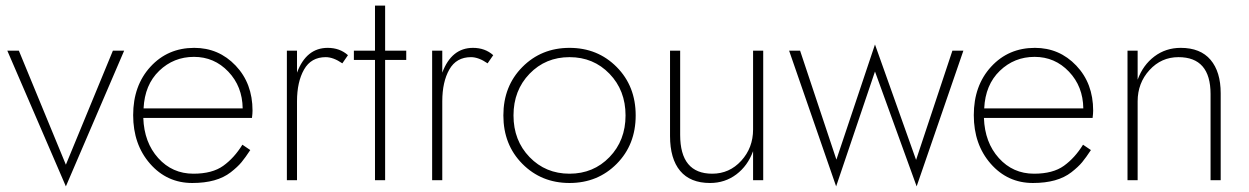

<svg xmlns="http://www.w3.org/2000/svg" viewBox="-20 -640 4437 682"><path d="M6 -460H47L214 -55L381 -460H421L214 22Z M453 -231Q453 -336 514.5 -403Q576 -470 670 -470Q757 -470 817 -407Q877 -344 877 -247Q877 -237 875 -221H489Q492 -134 542 -78.5Q592 -23 667 -23Q734 -23 773 -51Q812 -79 841 -126L869 -107Q852 -81 838 -64Q824 -47 799.5 -28Q775 -9 741 0.5Q707 10 663 10Q573 10 513 -58.5Q453 -127 453 -231ZM842 -255Q841 -333 791 -385.5Q741 -438 669 -438Q597 -438 545.5 -388.5Q494 -339 490 -255Z M1196 -415Q1164 -437 1137 -437Q1085 -437 1060 -393Q1035 -349 1035 -280V0H999V-460H1035V-382Q1068 -470 1144 -470Q1187 -470 1216 -444Z M1312 -620H1348V-460H1423V-427H1348V0H1312V-427H1237V-460H1312Z M1712 -415Q1680 -437 1653 -437Q1601 -437 1576 -393Q1551 -349 1551 -280V0H1515V-460H1551V-382Q1584 -470 1660 -470Q1703 -470 1732 -444Z M1861 -378Q1804 -319 1804 -230Q1804 -141 1861 -82Q1918 -23 2003 -23Q2088 -23 2145 -82Q2202 -141 2202 -230Q2202 -319 2145 -378Q2088 -437 2003 -437Q1918 -437 1861 -378ZM1835.5 -58Q1768 -126 1768 -230Q1768 -334 1835.5 -402Q1903 -470 2003 -470Q2103 -470 2170.5 -402Q2238 -334 2238 -230Q2238 -126 2170.5 -58Q2103 10 2003 10Q1903 10 1835.5 -58Z M2396 -161Q2396 -23 2510 -23Q2571 -23 2613 -69Q2655 -115 2655 -180V-460H2691V0H2655V-103Q2636 -51 2595.5 -20.5Q2555 10 2502 10Q2432 10 2396 -33Q2360 -76 2360 -157V-460H2396Z M2783 -460H2822L2951 -73L3088 -482L3234 -72L3363 -460H3402L3236 22L3088 -386L2950 22Z M3439 -231Q3439 -336 3500.5 -403Q3562 -470 3656 -470Q3743 -470 3803 -407Q3863 -344 3863 -247Q3863 -237 3861 -221H3475Q3478 -134 3528 -78.5Q3578 -23 3653 -23Q3720 -23 3759 -51Q3798 -79 3827 -126L3855 -107Q3838 -81 3824 -64Q3810 -47 3785.5 -28Q3761 -9 3727 0.5Q3693 10 3649 10Q3559 10 3499 -58.5Q3439 -127 3439 -231ZM3828 -255Q3827 -333 3777 -385.5Q3727 -438 3655 -438Q3583 -438 3531.5 -388.5Q3480 -339 3476 -255Z M4280 -306Q4280 -437 4166 -437Q4105 -437 4063 -391Q4021 -345 4021 -280V0H3985V-460H4021V-357Q4040 -409 4080.5 -439.5Q4121 -470 4174 -470Q4244 -470 4280 -427.5Q4316 -385 4316 -309V0H4280Z"/></svg>

Font: Renner
Style: Thin
Weight: 200
Version: Version 003.000 ; ttfautohint (v0.97) -l 8 -r 50 -G 200 -x 1